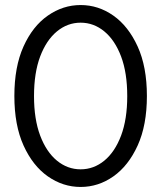

<svg xmlns="http://www.w3.org/2000/svg" viewBox="-20 -731 640 762"><path d="M300 11Q229.9 11 169.9 -31Q110 -73 73.5 -153.5Q37 -234 37 -350Q37 -466 73.3 -546.5Q109.5 -627 169.8 -669Q230 -711 300 -711Q370.3 -711 430 -669Q489.6 -627 526.3 -546.5Q563 -466 563 -350Q563 -234 526.3 -153.5Q489.6 -73 430 -31Q370.3 11 300 11ZM300 -59Q352 -59 394.1 -93.5Q436.1 -128.1 460.6 -193Q485 -258 485 -349.5Q485 -442 460.6 -506.8Q436.1 -571.6 394.1 -606.3Q352 -641 300 -641Q248 -641 205.9 -606.3Q163.9 -571.6 139.4 -506.8Q115 -442 115 -349.5Q115 -258 139.4 -193Q163.9 -128.1 205.9 -93.5Q248 -59 300 -59Z"/></svg>

Font: Red Hat Mono
Style: Regular
Weight: 300
Monospace: yes
Designer: Pentagram, MCKL
Foundry: Pentagram, MCKL
Version: Version 1.023